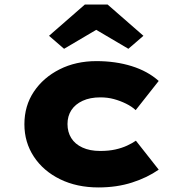

<svg xmlns="http://www.w3.org/2000/svg" viewBox="-20 -812 788 842"><path d="M412 10Q317 10 243.5 -26Q170 -62 128.5 -125Q87 -188 87 -267Q87 -348 128.5 -410Q170 -472 241.5 -508Q313 -544 403 -544Q487 -544 557.5 -522Q628 -500 676 -457L575 -329Q558 -345 532.5 -357.5Q507 -370 479.5 -377.5Q452 -385 420 -385Q375 -385 342.5 -370Q310 -355 293 -329Q276 -303 276 -268Q276 -233 292.5 -206.5Q309 -180 341.5 -165Q374 -150 419 -150Q457 -150 486 -156.5Q515 -163 537.5 -173.5Q560 -184 576 -195L676 -68Q626 -33 559 -11.5Q492 10 412 10ZM261 -598 195 -655 352 -792H452L609 -655L543 -598L387 -690H417Z"/></svg>

Font: Lexend Giga ExtraBold
Style: Regular
Weight: 800
Designer: Bonnie Shaver-Troup, Thomas Jockin
Foundry: Lexend
Version: Version 1.007